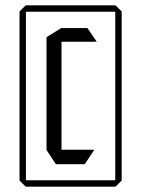

<svg xmlns="http://www.w3.org/2000/svg" viewBox="-20 -656 528 718"><path d="M189 -42 154 -95V-96H332V-95L297 -42ZM76 42 53 19V-612H77V42ZM77 42V18H435V19L412 42ZM154 -96V-517L209 -551H210V-96ZM210 -500V-551H307L341 -501V-500ZM53 -612V-613L76 -636H411V-612ZM411 18V-636H412L435 -613V18Z"/></svg>

Font: Foldit Light
Style: Regular
Weight: 300
Version: Version 1.003